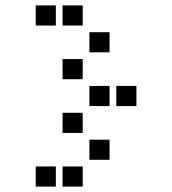

<svg xmlns="http://www.w3.org/2000/svg" viewBox="-20 -708 640 715"><path d="M114 -688Q113 -688 113 -688Q113 -688 113 -687V-614Q113 -613 113 -613Q113 -613 114 -613H187Q188 -613 188 -613Q188 -613 188 -614V-687Q188 -688 188 -688Q188 -688 187 -688ZM214 -688Q213 -688 213 -688Q213 -688 213 -687V-614Q213 -613 213 -613Q213 -613 214 -613H287Q288 -613 288 -613Q288 -613 288 -614V-687Q288 -688 288 -688Q288 -688 287 -688ZM314 -588Q313 -588 313 -588Q313 -588 313 -587V-514Q313 -513 313 -513Q313 -513 314 -513H387Q388 -513 388 -513Q388 -513 388 -514V-587Q388 -588 388 -588Q388 -588 387 -588ZM214 -488Q213 -488 213 -488Q213 -488 213 -487V-414Q213 -413 213 -413Q213 -413 214 -413H287Q288 -413 288 -413Q288 -413 288 -414V-487Q288 -488 288 -488Q288 -488 287 -488ZM314 -388Q313 -388 313 -388Q313 -388 313 -387V-314Q313 -313 313 -313Q313 -313 314 -313H387Q388 -313 388 -313Q388 -313 388 -314V-387Q388 -388 388 -388Q388 -388 387 -388ZM414 -388Q413 -388 413 -388Q413 -388 413 -387V-314Q413 -313 413 -313Q413 -313 414 -313H487Q488 -313 488 -313Q488 -313 488 -314V-387Q488 -388 488 -388Q488 -388 487 -388ZM214 -288Q213 -288 213 -288Q213 -288 213 -287V-214Q213 -213 213 -213Q213 -213 214 -213H287Q288 -213 288 -213Q288 -213 288 -214V-287Q288 -288 288 -288Q288 -288 287 -288ZM314 -188Q313 -188 313 -188Q313 -188 313 -187V-114Q313 -113 313 -113Q313 -113 314 -113H387Q388 -113 388 -113Q388 -113 388 -114V-187Q388 -188 388 -188Q388 -188 387 -188ZM114 -88Q113 -88 113 -88Q113 -88 113 -87V-14Q113 -13 113 -13Q113 -13 114 -13H187Q188 -13 188 -13Q188 -13 188 -14V-87Q188 -88 188 -88Q188 -88 187 -88ZM214 -88Q213 -88 213 -88Q213 -88 213 -87V-14Q213 -13 213 -13Q213 -13 214 -13H287Q288 -13 288 -13Q288 -13 288 -14V-87Q288 -88 288 -88Q288 -88 287 -88Z"/></svg>

Font: Doto
Style: Bold
Weight: 700
Monospace: yes
Version: Version 1.000